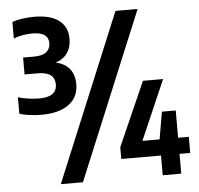

<svg xmlns="http://www.w3.org/2000/svg" viewBox="-58 -874 1036 1002"><g transform="rotate(-5 459.5 -373.0)"><path d="M151 -301.5Q91.5 -301.5 36.5 -316.5V-403.5Q62.5 -395.5 92 -391.5Q121.5 -387.5 146.5 -387.5Q239.5 -387.5 239.5 -453Q239.5 -485.5 217.8 -502.2Q196 -519 147 -519H81.5V-607.5H138.5Q183 -607.5 203.8 -624.5Q224.5 -641.5 224.5 -670.5Q224.5 -728.5 141 -728.5Q115.5 -728.5 89.5 -724Q63.5 -719.5 42 -710.5V-797.5Q64 -805.5 95.5 -810Q127 -814.5 156.5 -814.5Q242.5 -814.5 287 -780.5Q331.5 -746.5 331.5 -683Q331.5 -639.5 309.8 -609Q288 -578.5 248 -566.5Q297.5 -556 321.8 -524.5Q346 -493 346 -445.5Q346 -376 294.2 -338.8Q242.5 -301.5 151 -301.5ZM220 68 583 -808H699L336 68ZM546 -35.5V-97.5L694 -432H799.5L664 -120H754L778.5 -263H851V-120H907V-35.5H851V68H754V-35.5Z"/></g></svg>

Font: Encode Sans Condensed
Style: Bold
Weight: 700
Width: 3
Designer: Multiple Designers
Foundry: Impallari Type
Version: Version 3.000; ttfautohint (v1.8.3) -l 8 -r 50 -G 200 -x 14 